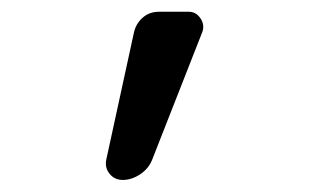

<svg xmlns="http://www.w3.org/2000/svg" viewBox="-20 -170 540 320"><path d="M184.6 129.9Q170.9 129.9 162.6 119.6Q154.3 109.4 157.2 95.7L203.1 -115.2Q206.1 -129.9 217.3 -140.1Q228.5 -150.4 245.1 -150.4H294.9Q306.6 -150.4 314 -139.6Q321.3 -128.9 317.4 -117.2L233.4 96.7Q227.5 111.3 213.4 120.6Q199.2 129.9 184.6 129.9Z"/></svg>

Font: Rounded-L Mgen+ 2m regular
Style: Regular
Weight: 400
Designer: [Source Han Sans]
Ryoko NISHIZUKA  (kana & ideographs); Paul D. Hunt (Latin, Greek & Cyrillic); Wenlong ZHANG  (bopomofo
Version: Version 1.059.20150602